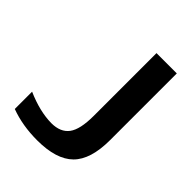

<svg xmlns="http://www.w3.org/2000/svg" viewBox="-208 -846 973 973"><g transform="rotate(45 278.0 -360.0)"><path d="M34.2 -22.5V-146.5Q131.8 -103.5 215.8 -102.5Q281.2 -102.5 311.5 -143.1Q341.8 -183.6 341.8 -280.3V-730.5H487.3V-252.9Q487.3 -113.3 425.3 -51.8Q363.3 9.8 226.6 9.8Q121.1 9.8 34.2 -22.5Z"/></g></svg>

Font: Mgen+ 1c bold
Style: Bold
Weight: 700
Designer: [Source Han Sans]
Ryoko NISHIZUKA  (kana & ideographs); Paul D. Hunt (Latin, Greek & Cyrillic); Wenlong ZHANG  (bopomofo
Version: Version 1.059.20150602